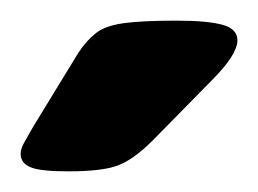

<svg xmlns="http://www.w3.org/2000/svg" viewBox="-20 -738 250 186"><path d="M46 -572Q19 -572 9.5 -576Q0 -580 0 -589Q0 -594 3.5 -600Q7 -606 12 -615L56 -687Q64 -699 73 -706Q82 -713 99.5 -715.5Q117 -718 151 -718Q181 -718 195.5 -714Q210 -710 210 -699Q210 -685 185 -660L128 -602Q110 -584 95 -578Q80 -572 46 -572Z"/></svg>

Font: Asap Expanded ExtraBold
Style: Regular
Weight: 800
Width: 7
Designer: Pablo Cosgaya
Foundry: Omnibus-Type
Version: Version 3.001; ttfautohint (v1.8.4.7-5d5b)